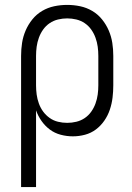

<svg xmlns="http://www.w3.org/2000/svg" viewBox="-20 -548 540 783"><path d="M66 215V-320Q66 -347 70 -373Q74 -399 84.5 -423.5Q95 -448 112 -469Q129 -490 152 -503.5Q175 -517 201 -522.5Q227 -528 254 -528Q281 -528 307 -522.5Q333 -517 356 -503.5Q379 -490 396 -469Q413 -448 423.5 -423.5Q434 -399 438 -373Q442 -347 442 -320V-200Q442 -175 439 -150Q436 -125 428 -101Q420 -77 405.5 -56Q391 -35 371 -20Q351 -5 326.5 1.5Q302 8 277 8Q252 8 227.5 1.5Q203 -5 183.5 -19.5Q164 -34 149.5 -54.5Q135 -75 127 -98V215ZM254 -47Q273 -47 291.5 -51.5Q310 -56 325.5 -66.5Q341 -77 352 -92.5Q363 -108 369.5 -126Q376 -144 378.5 -162.5Q381 -181 381 -200V-320Q381 -339 378.5 -357.5Q376 -376 369.5 -394Q363 -412 352 -427.5Q341 -443 325.5 -453.5Q310 -464 291.5 -468.5Q273 -473 254 -473Q235 -473 216.5 -468.5Q198 -464 182.5 -453.5Q167 -443 156 -427.5Q145 -412 138.5 -394Q132 -376 129.5 -357.5Q127 -339 127 -320V-200Q127 -181 129.5 -162.5Q132 -144 138.5 -126Q145 -108 156 -93Q167 -78 182.5 -67Q198 -56 216.5 -51.5Q235 -47 254 -47Z"/></svg>

Font: Iosevka Light
Style: Regular
Weight: 300
Monospace: yes
Designer: Belleve Invis
Foundry: Belleve Invis
Version: Version 32.5.0; ttfautohint (v1.8.4)